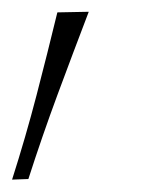

<svg xmlns="http://www.w3.org/2000/svg" viewBox="-28 -130 265 318"><path d="M-8 167.5Q14.5 97 32.5 27.8Q50.5 -41.5 67 -109.5L119 -110.5Q93 -42.5 67.2 27Q41.5 96.5 19 166.5Z"/></svg>

Font: Heraclito Thin
Style: Italic
Weight: 100
Italic angle: -12°
Designer: Kostas Bartsokas (font) & Cristiano Sobral (main changes)
Foundry: Kostas Bartsokas (font) & Cristiano Sobral (main changes)
Version: Version 1.00;July 8, 2020;FontCreator 13.0.0.2655 64-bit